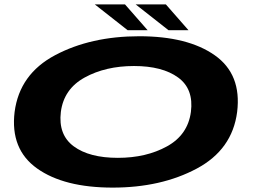

<svg xmlns="http://www.w3.org/2000/svg" viewBox="-20 -847 1158 874"><path d="M493 7Q713.5 7 875.5 -79.5Q1037.5 -166 1059.5 -337.5Q1080.5 -509 957.5 -595.5Q834.5 -682 614 -682Q393.5 -682 231.2 -596Q69 -510 46.5 -337.5Q26 -167.5 148.8 -80.2Q271.5 7 493 7ZM516.5 -128.5Q386.5 -128.5 315.5 -181Q244.5 -233.5 257 -337.5Q270.5 -442 365.5 -494.2Q460.5 -546.5 590 -546.5Q719 -546.5 790.8 -494.2Q862.5 -442 849 -337.5Q835 -233 740.2 -180.8Q645.5 -128.5 516.5 -128.5ZM747 -709.5H838L735 -827H597.5ZM561 -709.5H652L549 -827H411.5Z"/></svg>

Font: Anybody ExtraExpanded
Style: Bold Italic
Weight: 700
Width: 8
Italic angle: -10°
Version: Version 1.113;gftools[0.9.25]